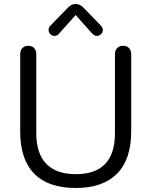

<svg xmlns="http://www.w3.org/2000/svg" viewBox="-20 -941 764 969"><path d="M362.3 -62Q560.5 -62 560.1 -269V-668Q560.1 -687 571.5 -698.5Q583 -710 601.6 -710Q620.1 -710 631.1 -698.5Q642.1 -687 642.1 -668V-275.9Q642.1 -136.7 570.6 -64.5Q499 7.8 361.6 7.8Q224.1 7.8 153.1 -64.2Q82 -136.2 82 -275.9V-668Q82 -687 93 -698.5Q104 -710 122.6 -710Q141.1 -710 152.1 -698.5Q163.1 -687 163.1 -668V-269Q163.1 -166 213.9 -114Q264.6 -62 362.3 -62ZM235.8 -813 325.2 -904.8Q341.3 -920.9 361.6 -920.9Q381.8 -920.9 398.9 -904.8L487.8 -813Q499 -801.8 499 -789.8Q499 -777.8 490 -768.8Q481 -759.8 469 -759.8Q457 -759.8 445.8 -771L361.8 -865.2L277.8 -771Q268.1 -759.8 255.4 -759.8Q242.7 -759.8 233.9 -768.8Q225.1 -777.8 225.1 -790.5Q225.1 -803.2 235.8 -813Z"/></svg>

Font: Nunito-Regular
Style: Regular
Weight: 400
Designer: Vernon Adams
Foundry: newtypography
Version: Version 3.000